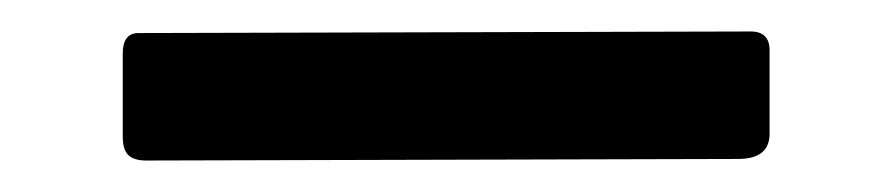

<svg xmlns="http://www.w3.org/2000/svg" viewBox="-20 24 566 122"><path d="M469 109Q469 125 449 125L73 126Q65 126 61.5 122.5Q58 119 58 111V58Q58 45 68 45L457 44Q469 44 469 56Z"/></svg>

Font: Libre Franklin Thin Medium
Style: Regular
Weight: 500
Version: Version 3.000